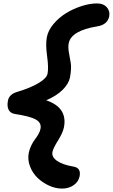

<svg xmlns="http://www.w3.org/2000/svg" viewBox="-20 -830 655 1114"><path d="M339.8 264.2Q302.7 264.2 264.9 247.1Q227.1 230 198 202.1Q168.9 174.3 154.1 135.3Q139.2 96.2 147 56.2Q151.9 33.2 162.4 12.2Q172.9 -8.8 182.9 -21.5Q192.9 -34.2 202.4 -50.5Q211.9 -66.9 214.8 -82Q222.2 -116.7 188.7 -136Q155.3 -155.3 65.9 -168.9Q40 -173.3 30 -193.1Q20 -212.9 25.9 -245.1Q32.7 -283.2 80.1 -296.9Q159.2 -320.8 205.3 -348.9Q251.5 -377 255.9 -402.8Q262.7 -437 253.2 -505.1Q243.7 -573.2 252 -615.2Q259.8 -654.3 290.8 -691.2Q321.8 -728 363.5 -753.7Q405.3 -779.3 453.1 -794.7Q501 -810.1 543 -810.1Q580.1 -810.1 599.6 -788.1Q619.1 -766.1 613.8 -735.8Q604 -686 543 -676.8Q394 -652.3 378.9 -580.1Q374 -557.1 379.9 -524.7Q385.7 -492.2 390.6 -463.6Q395.5 -435.1 386.2 -380.9Q378.4 -343.8 343.8 -309.1Q309.1 -274.4 248 -248Q373 -206.1 351.1 -91.8Q344.2 -58.6 316.4 -14.4Q288.6 29.8 284.2 51.8Q278.8 80.6 310.5 103Q342.3 125.5 403.8 136.2Q451.7 142.6 441.9 192.9Q436 224.1 407.7 244.1Q379.4 264.2 339.8 264.2Z"/></svg>

Font: Shantell Sans Normal
Style: Italic
Weight: 600
Italic angle: -11.31°
Designer: Stephen Nixon, Anya Danilova, Shantell Martin
Foundry: Arrow Type
Version: Version 1.006;[559af2be0]